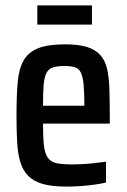

<svg xmlns="http://www.w3.org/2000/svg" viewBox="-20 -682 468 710"><path d="M227 8Q173 8 139 -1.5Q105 -11 85 -31Q65 -51 55.5 -81.5Q46 -112 43.5 -155.5Q41 -199 41 -254Q41 -328 45.5 -378.5Q50 -429 68 -459.5Q86 -490 122 -504Q158 -518 220 -518Q270 -518 301 -508.5Q332 -499 350 -479.5Q368 -460 375.5 -429Q383 -398 384.5 -354.5Q386 -311 386 -255V-225H139Q139 -174 142.5 -144Q146 -114 157 -98.5Q168 -83 189.5 -78.5Q211 -74 248 -74Q266 -74 285 -75Q304 -76 326.5 -78.5Q349 -81 372 -84V-7Q356 -3 331.5 0.5Q307 4 280.5 6Q254 8 227 8ZM292 -271V-291Q292 -341 289 -370.5Q286 -400 278.5 -414.5Q271 -429 256.5 -433.5Q242 -438 218 -438Q193 -438 176.5 -433Q160 -428 152 -412.5Q144 -397 141.5 -368Q139 -339 139 -291H311ZM118 -591V-662H320V-591Z"/></svg>

Font: Saira Condensed SemiBold
Style: Regular
Weight: 600
Width: 3
Designer: Hector Gatti with collaboration of the Omnibus-Type team
Foundry: Omnibus-Type
Version: Version 1.100